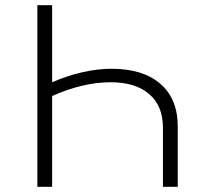

<svg xmlns="http://www.w3.org/2000/svg" viewBox="-20 -720 768 740"><path d="M181 0H124V-700H181V-403Q241 -429 299 -442Q357 -455 410 -455Q531 -455 598 -397Q665 -339 665 -233V0H608V-228Q608 -312 555 -357.5Q502 -403 406 -403Q353 -403 296 -389.5Q239 -376 181 -350Z"/></svg>

Font: Montserrat-Alt1 Light
Style: Regular
Weight: 300
Designer: Differentunic
Foundry: Differentunic
Version: Version 7.222